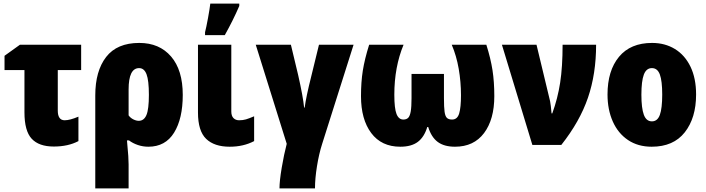

<svg xmlns="http://www.w3.org/2000/svg" viewBox="-20 -800 3898 1060"><path d="M428 -413H299V-189Q299 -163 308.5 -149.5Q318 -136 337 -136Q366 -136 413 -156V-21Q356 9 277 9Q195 9 155 -34Q115 -77 115 -180V-413H5V-492L90 -553H428Z M799 10Q769 10 741 0.5Q713 -9 692 -25H681L683 -1Q690 69 690 107V240H506V-273Q506 -408 566 -485.5Q626 -563 749 -563Q860 -563 924.5 -488Q989 -413 989 -276Q989 -145 941 -67.5Q893 10 799 10ZM690 -306V-163Q700 -149 716 -141Q732 -133 746 -133Q775 -133 788.5 -165Q802 -197 802 -276Q802 -356 789 -390Q776 -424 748 -424Q690 -424 690 -306Z M1257 -185Q1257 -160 1269 -148Q1281 -136 1300 -136Q1321 -136 1338 -141Q1355 -146 1383 -158V-21Q1324 10 1248 10Q1163 10 1118 -33.5Q1073 -77 1073 -179V-553H1257ZM1112 -622Q1119 -649 1128.5 -701Q1138 -753 1141 -780H1301V-767Q1266 -686 1221 -606H1112Z M1759 -7Q1741 49 1730 117.5Q1719 186 1719 240H1523Q1523 199 1535.5 125Q1548 51 1563 -6L1392 -553H1586L1626 -386Q1653 -267 1659 -206H1662Q1670 -266 1698 -377L1741 -553H1932Z M2709 -269Q2709 -141 2652.5 -65.5Q2596 10 2492 10Q2432 10 2396.5 -16.5Q2361 -43 2344 -99H2339Q2322 -43 2286.5 -16.5Q2251 10 2190 10Q2086 10 2029.5 -65.5Q1973 -141 1973 -269Q1973 -347 1983 -410Q1993 -473 2018 -553H2208Q2157 -430 2157 -277Q2157 -202 2169 -171Q2181 -140 2207 -140Q2224 -140 2233.5 -149.5Q2243 -159 2247.5 -184.5Q2252 -210 2252 -258V-392H2431V-258Q2431 -207 2434.5 -182.5Q2438 -158 2447.5 -149Q2457 -140 2476 -140Q2505 -140 2515 -173.5Q2525 -207 2525 -274Q2525 -348 2512.5 -420Q2500 -492 2474 -553H2665Q2689 -477 2699 -412.5Q2709 -348 2709 -269Z M2942 -553 3017 -241Q3021 -222 3025 -174H3029Q3059 -256 3072.5 -343.5Q3086 -431 3086 -553H3271Q3271 -392 3226 -260.5Q3181 -129 3079 0H2919L2751 -553Z M3578 10Q3502 10 3447 -27Q3392 -64 3363 -129.5Q3334 -195 3334 -278Q3334 -410 3397.5 -486.5Q3461 -563 3580 -563Q3651 -563 3706 -529.5Q3761 -496 3792 -432Q3823 -368 3823 -278Q3823 -149 3760.5 -69.5Q3698 10 3578 10ZM3579 -130Q3610 -130 3623 -166Q3636 -202 3636 -278Q3636 -353 3623 -388.5Q3610 -424 3579 -424Q3548 -424 3534.5 -388Q3521 -352 3521 -277Q3521 -203 3534.5 -166.5Q3548 -130 3579 -130Z"/></svg>

Font: Noto Sans Display Black Narrow
Style: Regular
Weight: 900
Width: 4
Designer: Monotype Design team
Foundry: Monotype Imaging Inc.
Version: Version 1.000